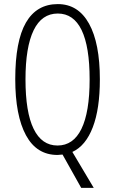

<svg xmlns="http://www.w3.org/2000/svg" viewBox="-20 -744 560 934"><path d="M104 -357.9Q104 -198.2 143.6 -117.2Q183.1 -36.1 259.8 -36.1Q336.4 -36.1 376 -116.7Q416 -198.2 416 -357.9Q416 -516.6 377 -597.7Q337.9 -678.2 261.2 -678.2Q183.1 -678.2 143.6 -596.7Q104 -514.6 104 -357.9ZM436 169.9H375L284.2 7.8L259.8 9.8Q158.2 9.8 106.4 -85.9Q54.2 -182.1 54.2 -358.9Q54.2 -543.9 106 -633.8Q158.2 -724.1 261.2 -724.1Q360.4 -724.1 413.1 -628.9Q465.8 -533.7 465.8 -357.9Q465.8 -214.8 431.6 -125.5Q397 -34.7 332 -4.9Z"/></svg>

Font: Germano
Style: Regular
Weight: 300
Width: 3
Foundry: Ascender Corporation
Version: Version 1.10; ttfautohint (v1.5)